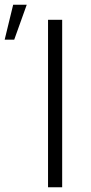

<svg xmlns="http://www.w3.org/2000/svg" viewBox="-52 -795 387 815"><path d="M211.9 0H151.9V-710.9H211.9ZM3.9 -774.9H61.5L8.3 -626.5H-32.2Z"/></svg>

Font: RobotoInd Light
Style: Regular
Weight: 300
Designer: Google
Version: Version 2.001151; 2014